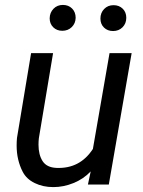

<svg xmlns="http://www.w3.org/2000/svg" viewBox="-20 -742 575 772"><path d="M232.9 -722.2Q255.4 -722.2 269.8 -707.8Q284.2 -693.4 284.2 -670.4Q283.7 -647.9 268.6 -633.1Q253.4 -618.2 230.5 -618.2Q208.5 -618.2 194.1 -632.3Q179.7 -646.5 179.7 -668.5Q180.2 -691.4 195.1 -706.8Q210 -722.2 232.9 -722.2ZM436.5 -721.2Q459 -721.2 473.4 -707Q487.8 -692.9 487.8 -670.4Q487.8 -647.5 472.7 -632.3Q457.5 -617.2 434.6 -617.2Q412.6 -617.2 398.2 -631.1Q383.8 -645 383.8 -667.5Q383.8 -690.4 398.7 -705.8Q413.6 -721.2 436.5 -721.2ZM333.5 0 344.7 -52.7Q315.4 -22 275.4 -5.9Q235.4 10.3 194.3 10.3Q152.8 10.3 119.6 -5.9Q86.4 -22 71.3 -51.3Q46.9 -98.6 46.9 -156.7Q46.9 -172.4 48.3 -187.5L105 -528.3H193.4L136.2 -186Q134.8 -172.9 134.8 -160.2Q134.8 -119.6 151.4 -94Q168 -68.4 207.5 -66.9Q301.3 -63 353.5 -143.1L420.4 -528.3H509.3L417.5 0Z"/></svg>

Font: Mardoto
Style: Italic
Weight: 400
Italic angle: -12°
Designer: Christian Robertson, Vahan Hovhannisyan
Foundry: Google
Version: Version 1.000